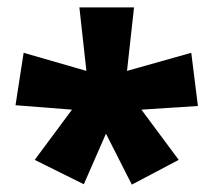

<svg xmlns="http://www.w3.org/2000/svg" viewBox="-20 -780 577 520"><path d="M343 -760H195L214 -588L44 -637L22 -495L175 -483L74 -347L207 -281L267 -418L337 -280L464 -347L363 -483L516 -493L498 -637L324 -588Z"/></svg>

Font: Noto Sans Lao Looped Black
Style: Regular
Weight: 900
Designer: Mark Frömberg, Ben Mitchell
Foundry: The Fontpad Ltd
Version: Version 1.002